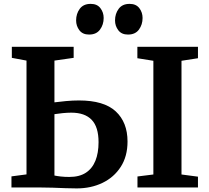

<svg xmlns="http://www.w3.org/2000/svg" viewBox="-20 -990 1106 1014"><path d="M385 5Q358 5 325.2 3.8Q292.5 2.5 257.2 1.2Q222 0 186 0H40.5V-58.5L120 -69V-670L42.5 -684.5V-743H369V-684.5L267.5 -670V-449.5Q293 -453 328.5 -456.2Q364 -459.5 397 -459.5Q529 -459.5 591.2 -401.8Q653.5 -344 653.5 -242.5Q653.5 -164.5 617.8 -109Q582 -53.5 521.2 -24.2Q460.5 5 385 5ZM346 -55.5Q399 -55.5 433 -77.5Q467 -99.5 483.8 -140.8Q500.5 -182 500.5 -239Q500.5 -319.5 464.2 -357.2Q428 -395 356.5 -395Q336 -395 310.5 -392.5Q285 -390 267.5 -387V-63Q281.5 -60 301.2 -57.8Q321 -55.5 346 -55.5ZM790 -68.5V-669L705.5 -682.5V-743H1025.5V-682.5L938.5 -669V-68.5L1025.5 -57V0H706V-58ZM450 -807.5Q416.5 -807.5 399.2 -830.2Q382 -853 382 -882Q382 -917.5 401.2 -943.5Q420.5 -969.5 458.5 -969.5H459.5Q493 -969.5 510.2 -947Q527.5 -924.5 527.5 -895Q527.5 -860 508.2 -833.8Q489 -807.5 451 -807.5ZM655.5 -807.5Q622 -807.5 604.8 -830.2Q587.5 -853 587.5 -882Q587.5 -917.5 606.8 -943.5Q626 -969.5 664 -969.5H665Q698.5 -969.5 715.8 -947Q733 -924.5 733 -895Q733 -860 713.8 -833.8Q694.5 -807.5 656.5 -807.5Z"/></svg>

Font: Merriweather 24pt
Style: Bold
Weight: 700
Designer: Eben Sorkin
Foundry: Eben Sorkin
Version: Version 2.100